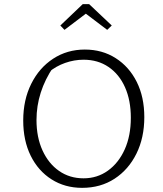

<svg xmlns="http://www.w3.org/2000/svg" viewBox="-20 -898 785 926"><path d="M376 8Q293 8 228.5 -33Q164 -74 128 -147Q92 -220 92 -317Q92 -416 130.5 -493.5Q169 -571 236.5 -615Q304 -659 389 -659Q473 -659 538 -617.5Q603 -576 639.5 -503Q676 -430 676 -333Q676 -234 638 -157Q600 -80 532.5 -36Q465 8 376 8ZM383 -38Q449 -38 500.5 -75Q552 -112 581.5 -177.5Q611 -243 611 -330Q611 -414 583 -477Q555 -540 503.5 -575Q452 -610 383 -610Q338 -610 294 -594.5Q250 -579 214 -549L238 -576Q156 -455 156 -319Q156 -236 185 -172.5Q214 -109 265 -73.5Q316 -38 383 -38ZM410 -878 519 -775 497 -754 394 -832 291 -754 271 -775 379 -878Z"/></svg>

Font: Piazzolla Thin ExtraLight
Style: Regular
Weight: 250
Version: Version 2.005